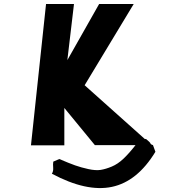

<svg xmlns="http://www.w3.org/2000/svg" viewBox="-20 -723 909 955"><path d="M741 -1 753 32Q663 180 536.5 206.5Q410 233 238 141Q246 129 244.5 111Q243 93 245 81L275 68Q324 89 353.5 99.5Q383 110 419.5 118Q456 126 481 122Q506 118 536 105.5Q566 93 594 66.5Q622 40 654 -1H452L300 -186V0H134L209 -703H348L315 -424L473 -703H645L401 -299L701 -31L706 -32Q716 -24 722 -18Q728 -12 728.5 -9.5Q729 -7 732 -5Q735 -3 741 -1Z"/></svg>

Font: OpenDyslexic
Style: Bold
Weight: 800
Designer: Abbie Gonzalez
Version: Version 0.920;hotconv 1.0.109;makeotfexe 2.5.65596